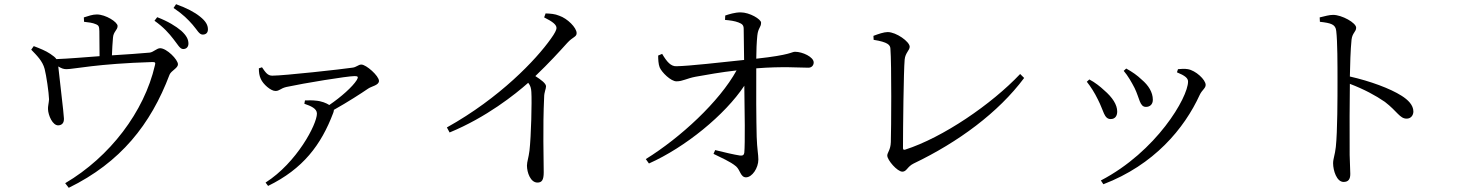

<svg xmlns="http://www.w3.org/2000/svg" viewBox="-20 -829 6990 916"><path d="M807 -643C828 -617 838 -595 854 -595C869 -595 879 -605 879 -621C879 -641 870 -659 845 -682C819 -704 782 -727 730 -747L717 -730C761 -699 787 -669 807 -643ZM899 -711C921 -686 930 -664 947 -664C962 -664 972 -672 972 -689C972 -709 962 -728 934 -750C908 -771 872 -790 820 -809L808 -791C854 -760 877 -736 899 -711ZM381 -725C401 -723 423 -720 436 -714C452 -708 453 -702 454 -681L455 -561C387 -556 305 -549 249 -547C244 -555 235 -562 220 -572C198 -587 170 -598 141 -609L129 -592C156 -564 183 -538 193 -500C201 -469 213 -388 214 -355C213 -338 208 -320 209 -308C210 -279 231 -229 259 -231C275 -232 286 -242 285 -264C285 -283 262 -469 258 -512C273 -503 283 -499 297 -499C332 -499 442 -525 707 -533C720 -533 723 -531 719 -517C668 -296 505 -81 291 45L308 67C555 -54 699 -235 789 -473C797 -492 829 -504 829 -522C829 -545 775 -599 744 -599C728 -599 712 -580 694 -578C653 -574 578 -569 514 -565C515 -593 517 -628 519 -649C521 -679 541 -685 541 -705C541 -724 484 -760 442 -760C421 -760 403 -753 380 -746Z M1432 -334C1464 -323 1492 -311 1492 -287C1492 -236 1396 -53 1247 42L1259 58C1425 -23 1512 -137 1570 -291C1572 -297 1573 -301 1573 -305C1639 -342 1704 -384 1736 -406C1753 -418 1788 -422 1788 -443C1788 -467 1727 -521 1704 -521C1689 -521 1681 -508 1660 -506C1614 -499 1334 -468 1279 -468C1257 -468 1247 -483 1230 -508L1215 -503C1215 -484 1217 -468 1224 -453C1235 -427 1272 -395 1294 -395C1314 -395 1317 -407 1346 -414C1429 -432 1637 -466 1672 -466C1688 -466 1691 -462 1682 -447C1662 -415 1607 -366 1551 -328C1537 -337 1514 -347 1485 -349C1470 -351 1455 -350 1435 -350Z M2576 -746C2618 -725 2635 -711 2635 -695C2635 -687 2627 -670 2608 -644C2538 -545 2365 -362 2112 -221L2125 -197C2300 -269 2438 -379 2500 -434C2511 -420 2514 -408 2515 -390C2518 -345 2514 -178 2506 -110C2502 -77 2494 -57 2494 -39C2494 -6 2511 42 2544 42C2565 42 2574 30 2574 -7C2574 -67 2569 -220 2576 -365C2576 -390 2585 -404 2585 -417C2585 -431 2562 -448 2534 -466C2600 -529 2649 -583 2686 -624C2713 -654 2731 -652 2731 -671C2731 -697 2687 -741 2648 -754C2627 -763 2606 -764 2583 -765Z M3076 -49C3249 -126 3439 -281 3531 -420C3533 -300 3535 -143 3531 -101C3530 -90 3523 -85 3510 -87C3483 -91 3432 -103 3392 -113L3384 -95C3419 -77 3464 -59 3492 -35C3512 -17 3513 17 3539 17C3568 17 3598 -27 3598 -68C3598 -93 3592 -116 3590 -177C3588 -251 3587 -410 3588 -503C3715 -513 3792 -506 3837 -506C3852 -506 3862 -517 3862 -531C3862 -557 3809 -582 3773 -582C3756 -582 3755 -567 3588 -549C3588 -585 3590 -630 3593 -659C3597 -697 3611 -698 3611 -721C3611 -737 3557 -770 3513 -770C3486 -770 3458 -761 3440 -755L3439 -734C3462 -732 3485 -729 3503 -722C3521 -715 3528 -709 3528 -691L3530 -543C3424 -532 3269 -514 3207 -513C3181 -512 3162 -533 3139 -572L3120 -564C3120 -547 3121 -523 3127 -508C3136 -485 3181 -440 3208 -441C3237 -441 3256 -455 3299 -463C3350 -472 3421 -485 3494 -493C3412 -344 3227 -173 3061 -70Z M4147 -658 4148 -639C4217 -628 4227 -614 4228 -597C4234 -522 4232 -212 4230 -151C4229 -114 4213 -101 4213 -87C4213 -65 4261 -10 4285 -10C4306 -10 4308 -34 4339 -49C4552 -151 4743 -292 4866 -457L4847 -476C4711 -332 4479 -173 4298 -115C4290 -113 4288 -116 4288 -124C4288 -216 4291 -490 4296 -545C4299 -577 4320 -589 4320 -606C4320 -630 4256 -676 4215 -676C4197 -676 4171 -667 4147 -658Z M5341 -491C5361 -468 5379 -436 5393 -409C5417 -360 5417 -319 5447 -319C5466 -319 5480 -331 5480 -353C5480 -389 5459 -422 5427 -449C5405 -470 5382 -486 5353 -502ZM5244 50C5485 -42 5630 -215 5704 -377C5715 -400 5732 -408 5732 -424C5732 -449 5684 -493 5647 -499C5631 -502 5613 -500 5600 -499L5595 -484C5634 -468 5648 -456 5648 -440C5648 -364 5497 -106 5232 32ZM5165 -439C5184 -415 5202 -387 5218 -354C5246 -300 5247 -261 5279 -261C5300 -261 5310 -276 5310 -297C5310 -329 5288 -364 5247 -399C5230 -415 5204 -436 5177 -450Z M6276 -746 6277 -725C6330 -719 6352 -713 6355 -681C6361 -631 6361 -522 6361 -442C6361 -366 6361 -202 6353 -128C6349 -90 6340 -72 6340 -50C6340 -16 6357 39 6390 39C6412 39 6422 27 6422 1C6422 -16 6420 -46 6419 -90C6418 -196 6419 -360 6420 -429C6488 -403 6542 -374 6587 -343C6647 -297 6658 -263 6691 -263C6712 -263 6723 -280 6723 -297C6723 -328 6697 -353 6667 -372C6612 -407 6517 -442 6420 -464C6421 -518 6423 -592 6428 -640C6432 -673 6450 -677 6450 -697C6450 -720 6382 -758 6340 -758C6321 -758 6302 -752 6276 -746Z"/></svg>

Font: Harano Aji Mincho
Style: Regular
Weight: 400
Foundry: Masamichi Hosoda
Version: HaranoAjiMincho-Regular version 20230610;ttx 4.39.4